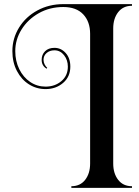

<svg xmlns="http://www.w3.org/2000/svg" viewBox="-20 -816 675 931"><path d="M326 87Q369 87 393 56Q417 25 417 -23V-652Q417 -711 383.5 -746.5Q350 -782 287 -782Q221 -782 168 -752Q115 -722 84.5 -673Q54 -624 54 -568Q54 -520 73.5 -480.5Q93 -441 126.5 -418.5Q160 -396 201 -396Q246 -396 277.5 -422.5Q309 -449 309 -493Q309 -525 290.5 -548.5Q272 -572 244 -572Q221 -572 206 -559Q191 -546 191 -526Q191 -514 196.5 -503.5Q202 -493 209 -487L206 -483Q182 -497 182 -526Q182 -551 198.5 -567.5Q215 -584 244 -584Q276 -584 298.5 -559Q321 -534 321 -493Q321 -444 286 -414Q251 -384 201 -384Q157 -384 120.5 -407Q84 -430 62 -472Q40 -514 40 -568Q40 -630 72.5 -682.5Q105 -735 161.5 -765.5Q218 -796 287 -796H620V-788Q577 -788 553 -757Q529 -726 529 -678V-23Q529 25 553 56Q577 87 620 87V95H326Z"/></svg>

Font: Myanmar April Display
Style: Regular
Weight: 400
Designer: Khon Soe Zaw Thu
Foundry: Myanmar OS
Version: Version 2.50 April 12, 2019